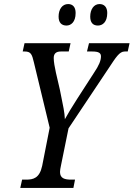

<svg xmlns="http://www.w3.org/2000/svg" viewBox="-20 -927 659 947"><path d="M463 -801C485 -801 509 -817 509 -863C509 -893 493 -907 471 -907C443 -907 425 -881 425 -845C425 -815 439 -801 463 -801ZM308 -801C329 -801 353 -817 353 -863C353 -893 338 -907 316 -907C287 -907 269 -881 269 -845C269 -815 284 -801 308 -801ZM80 0H342L350 -41H332C299 -41 276 -47 276 -79C276 -86 278 -99 281 -112L318 -294L515 -589C552 -645 569 -673 595 -673H610L619 -714H419L409 -673H435C466 -673 478 -666 478 -649C478 -628 468 -604 443 -567L361 -440C332 -395 315 -366 300 -339C299 -371 290 -412 283 -446L275 -486C264 -536 245 -604 245 -641C245 -662 256 -673 280 -673H319L328 -714H101L92 -673H102C133 -673 138 -658 147 -620L225 -297L188 -109C175 -48 144 -41 109 -41H89Z"/></svg>

Font: Noto Serif ExtraCondensed
Style: Italic
Weight: 400
Width: 2
Italic angle: -12°
Designer: Monotype Design Team
Foundry: Monotype Imaging Inc.
Version: Version 2.014